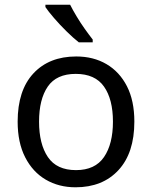

<svg xmlns="http://www.w3.org/2000/svg" viewBox="-20 -786 645 816"><path d="M551 -269Q551 -136 483.5 -63Q416 10 301 10Q230 10 174.5 -22.5Q119 -55 87 -117.5Q55 -180 55 -269Q55 -402 122 -474Q189 -546 304 -546Q377 -546 432.5 -513.5Q488 -481 519.5 -419.5Q551 -358 551 -269ZM146 -269Q146 -174 183.5 -118.5Q221 -63 303 -63Q384 -63 422 -118.5Q460 -174 460 -269Q460 -364 422 -418Q384 -472 302 -472Q220 -472 183 -418Q146 -364 146 -269ZM278 -766Q289 -744 305.5 -716.5Q322 -689 340.5 -663Q359 -637 374 -618V-606H315Q292 -624 263 -652.5Q234 -681 209.5 -709.5Q185 -738 173 -756V-766Z"/></svg>

Font: Noto Sans Mandaic
Style: Regular
Weight: 400
Designer: Monotype Design Team
Foundry: Monotype Imaging Inc.
Version: Version 2.002; ttfautohint (v1.8.4.7-5d5b)